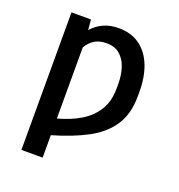

<svg xmlns="http://www.w3.org/2000/svg" viewBox="-135 -666 916 982"><g transform="rotate(20 322.5 -175.0)"><path d="M205.3 203.1H89.8V-545.5H196L201 -489.3Q226.9 -519.5 263 -536Q299 -552.6 346.2 -552.6Q414.1 -552.6 460.8 -518.6Q507.5 -484.7 531.4 -424.2Q555.4 -363.6 555.4 -283.4V-258.9Q555.4 -162.3 513.5 -98.5Q471.6 -34.8 393.1 7.3Q314.6 49.4 205.3 81ZM205.3 -9.9Q274.1 -28.1 327.1 -59.8Q380 -91.6 410 -140.4Q440 -189.3 440 -258.9V-283.4Q440 -331 427 -370.9Q414.1 -410.9 386.2 -434.8Q358.3 -458.8 313.2 -458.8Q273.4 -458.8 247.2 -441.8Q220.9 -424.7 205.3 -396.7Z"/></g></svg>

Font: Linik Sans Medium
Style: Regular
Weight: 500
Designer: Rasmus Andersson (font), Cristiano Sobral (main changes)
Foundry: rsms
Version: Version 3.018;June 1, 2022;FontCreator 14.0.0.2814 64-bit; t